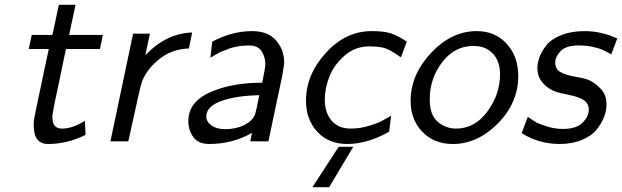

<svg xmlns="http://www.w3.org/2000/svg" viewBox="-20 -591 2602 803"><path d="M100.1 -386.2 112.8 -444.8H199.2L226.1 -570.8H295.9L269 -444.8H410.2L397.9 -386.2H255.9Q248 -348.1 240.5 -313Q232.9 -277.8 228.5 -254.4Q224.1 -231 219 -209.5Q213.9 -188 211.4 -174.6Q209 -161.1 206.5 -149.7Q204.1 -138.2 203.1 -131.6Q202.1 -125 201.2 -120.1Q200.2 -115.2 199.7 -111.6Q199.2 -107.9 199.2 -106Q199.2 -104 199.2 -100.1Q199.2 -53.2 238.8 -53.2Q283.7 -53.2 335 -85.9L337.9 -26.9Q260.7 11.2 181.2 11.2Q121.1 11.2 121.1 -65.9Q121.1 -71.8 121.1 -75.4Q121.1 -79.1 121.6 -83.5Q122.1 -87.9 123 -94Q124 -100.1 125.5 -107.7Q127 -115.2 129.4 -128.2Q131.8 -141.1 135 -155Q138.2 -168.9 143.1 -192.9Q147.9 -216.8 153.6 -242.4Q159.2 -268.1 167 -306.6Q174.8 -345.2 184.1 -386.2Z M441.9 0 536.6 -450.2H606.9L587.9 -359.9Q674.8 -451.7 783.7 -455.1L770 -388.2Q700.2 -386.2 647.9 -345.2Q595.7 -304.2 573.7 -250Q566.9 -231.9 516.6 0Z M767.6 -85Q767.6 -169.9 872.6 -210.9Q957.5 -245.1 1076.7 -245.1Q1089.8 -309.1 1089.8 -323.2Q1089.8 -352.1 1074.2 -376.5Q1058.6 -400.9 1021.5 -400.9Q1008.3 -400.9 996.6 -399.9Q984.9 -398.9 973.1 -396.5Q961.4 -394 952.6 -392.1Q943.8 -390.1 932.9 -385.5Q921.9 -380.9 915.8 -378.9Q909.7 -377 898.7 -371.6Q887.7 -366.2 885.3 -364.5Q882.8 -362.8 871.8 -356.4Q860.8 -350.1 859.9 -350.1L867.7 -417Q951.7 -460.9 1033.7 -460.9Q1101.6 -460.9 1135 -421.4Q1168.5 -381.8 1168.5 -330.1Q1168.5 -321.3 1160.6 -274.9L1102.5 0H1026.9L1033.7 -35.2Q953.6 10.7 856.4 11.2Q808.6 11.2 788.1 -18.3Q767.6 -47.9 767.6 -85ZM842.8 -104Q842.8 -82 864.3 -66.4Q885.7 -50.8 921.9 -50.8Q966.8 -50.8 1001.2 -67.9Q1035.6 -85 1046.9 -112.8Q1050.8 -124 1064.5 -192.9Q966.3 -190.9 903.8 -168Q842.8 -145 842.8 -104Z M1259.8 -169.9Q1259.8 -278.8 1342.8 -369.9Q1425.8 -460.9 1533.7 -460.9Q1585.4 -460.9 1613.5 -451.9Q1641.6 -442.9 1681.6 -417L1656.7 -351.1Q1611.8 -383.3 1588.4 -390.1Q1562.5 -397 1523.4 -397Q1466.3 -397 1422.4 -359.4Q1378.4 -321.8 1358.4 -272.5Q1338.4 -223.1 1338.4 -173.8Q1338.4 -120.6 1366.5 -86.9Q1394.5 -53.2 1446.8 -53.2Q1482.9 -53.2 1517.8 -63.2Q1552.7 -73.2 1568.6 -81.1Q1584.5 -88.9 1615.7 -106.9L1607.4 -40Q1517.6 10.7 1433.6 11.2Q1353.5 11.2 1306.6 -40.3Q1259.8 -91.8 1259.8 -169.9ZM1286.6 191.9 1396.5 22.9H1457.5L1356.4 191.9Z M1697.3 -168.9Q1697.3 -278.8 1783 -369.9Q1868.7 -460.9 1973.6 -460.9Q2050.8 -460.9 2099.1 -408Q2147.5 -355 2147.5 -273.9Q2147.5 -161.1 2062.5 -75Q1977.5 11.2 1873.5 11.2Q1795.4 11.2 1746.3 -39.8Q1697.3 -90.8 1697.3 -168.9ZM1777.3 -175.8Q1777.3 -109.9 1810.8 -81.5Q1844.2 -53.2 1887.7 -53.2Q1965.8 -53.2 2018.6 -125Q2071.3 -196.8 2071.3 -279.8Q2071.3 -335 2041.3 -366.9Q2011.2 -398.9 1960.4 -398.9Q1881.3 -398.9 1829.3 -330.8Q1777.3 -262.7 1777.3 -175.8Z M2161.6 -34.2 2187.5 -102.1Q2208.5 -87.9 2219.5 -81.1Q2230.5 -74.2 2264.4 -63Q2298.3 -51.8 2334.5 -51.8Q2390.6 -51.8 2416.5 -77.9Q2442.4 -104 2442.4 -131.8Q2442.4 -158.7 2421.4 -172.4Q2400.4 -186 2357.9 -194.6Q2315.4 -203.1 2307.6 -206.1Q2274.4 -217.3 2251 -243.2Q2227.5 -269 2227.5 -306.2Q2227.5 -327.1 2236.1 -351.1Q2244.6 -375 2264.6 -400.9Q2284.7 -426.8 2326.7 -443.8Q2368.7 -460.9 2425.3 -460.9Q2494.1 -460.9 2561.5 -430.2L2536.6 -363.8Q2512.7 -377 2499 -383.1Q2485.4 -389.2 2459 -395Q2432.6 -400.9 2400.4 -400.9Q2347.2 -400.9 2324.7 -377.4Q2302.2 -354 2302.2 -329.1Q2302.2 -302.2 2324 -289.6Q2345.7 -276.9 2386.5 -270Q2427.2 -263.2 2443.4 -255.9Q2469.2 -244.6 2492.9 -219.2Q2516.6 -193.8 2516.6 -153.8Q2516.6 -128.9 2506.6 -102.5Q2496.6 -76.2 2475.6 -49.6Q2454.6 -22.9 2414.1 -5.9Q2373.5 11.2 2320.3 11.2Q2232.4 10.7 2161.6 -34.2Z"/></svg>

Font: CMU Sans Serif
Style: Oblique
Weight: 500
Italic angle: -12°
Version: Version 0.7.0